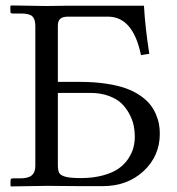

<svg xmlns="http://www.w3.org/2000/svg" viewBox="-20 -666 633 687"><path d="M187 -333.5V-76.7Q187 -56.6 191.7 -47.6Q196.3 -38.6 213.9 -33.7Q231.4 -28.8 269 -28.8Q314 -28.8 349.1 -38.6Q384.3 -48.3 405.3 -63.5Q426.3 -78.6 439.5 -98.9Q452.6 -119.1 457.5 -138.4Q462.4 -157.7 462.4 -177.7Q462.4 -196.8 458.5 -216.3Q454.6 -235.8 443.4 -257.3Q432.1 -278.8 415.3 -295.4Q398.4 -312 369.4 -322.8Q340.3 -333.5 303.7 -333.5ZM551.8 -187.5Q551.8 -107.9 493.9 -54Q436 0 347.7 0H264.2L148.4 -1L19.5 1L17.6 -1V-19.5Q17.6 -27.8 25.4 -27.8H51.8Q81.5 -27.8 94 -38.8Q106.4 -49.8 106.4 -71.8V-573.7Q106.4 -597.2 95.9 -607.4Q85.4 -617.7 54.7 -617.7H24.9Q17.1 -617.7 17.1 -625V-644.5L20.5 -646.5L145.5 -644.5L220.2 -645.5H495.1Q499.5 -566.9 514.2 -473.6L484.4 -468.8Q456.1 -606.4 366.2 -606.4H223.1Q204.6 -606.4 195.8 -598.9Q187 -591.3 187 -573.7V-373H266.1Q316.9 -373 359.1 -366.7Q401.4 -360.4 430.4 -349.9Q459.5 -339.4 481.7 -324Q503.9 -308.6 516.8 -292.5Q529.8 -276.4 537.8 -257.3Q545.9 -238.3 548.8 -221.9Q551.8 -205.6 551.8 -187.5Z"/></svg>

Font: Libertinage
Style: b
Weight: 400
Designer: OSP
Foundry: OSP
Version: Version 1.0; 2008; OFL relea